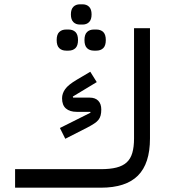

<svg xmlns="http://www.w3.org/2000/svg" viewBox="-20 -871 791 891"><path d="M50 -86H448Q491 -86 520.5 -93.5Q550 -101 568 -117.5Q586 -134 594 -161.5Q602 -189 602 -228V-740H676V-228Q676 -112 620 -56Q564 0 448 0H50ZM258 -277 400 -348 399 -352H336Q304 -352 286 -367.5Q268 -383 268 -415Q268 -437 282.5 -457.5Q297 -478 338 -502L399 -538L429 -490L318 -423L319 -418H396Q422 -418 436 -403.5Q450 -389 450 -363Q450 -347 447 -335.5Q444 -324 437 -315Q430 -306 417 -297.5Q404 -289 385 -279L283 -227ZM416 -636Q396 -636 384 -647.5Q372 -659 372 -685Q372 -711 384 -722.5Q396 -734 416 -734H427Q447 -734 459 -722.5Q471 -711 471 -685Q471 -659 459 -647.5Q447 -636 427 -636ZM287 -636Q267 -636 255 -647.5Q243 -659 243 -685Q243 -711 255 -722.5Q267 -734 287 -734H298Q318 -734 330 -722.5Q342 -711 342 -685Q342 -659 330 -647.5Q318 -636 298 -636ZM351 -757Q332 -757 320.5 -768.5Q309 -780 309 -804Q309 -828 320.5 -839.5Q332 -851 351 -851H363Q382 -851 393.5 -839.5Q405 -828 405 -804Q405 -780 393.5 -768.5Q382 -757 363 -757Z"/></svg>

Font: IBM Plex Sans Arabic
Style: Regular
Weight: 400
Designer: Mike Abbink, Paul van der Laan, Pieter van Rosmalen, Wael Morcos, Khajak Apelian
Foundry: Bold Monday
Version: Version 1.1